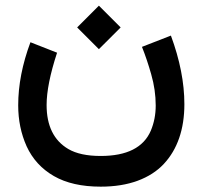

<svg xmlns="http://www.w3.org/2000/svg" viewBox="-20 -455 728 690"><path d="M257.3 -356.4 335.4 -434.6 413.6 -356.4 335.4 -278.3ZM341.8 105.5Q482.9 105.5 522 14.6Q539.6 -27.3 539.6 -75.7Q539.6 -131.8 523.4 -188Q508.3 -241.2 490.2 -286.6L594.2 -327.1Q642.6 -196.3 642.6 -80.6Q642.6 -13.2 624 40.8Q605.5 94.7 568.8 134Q532.2 173.3 474.6 194.6Q417 215.8 341.8 215.8Q239.7 215.8 173.6 177.7Q107.4 139.6 75.7 70.8Q45.4 3.4 45.4 -76.7Q45.4 -185.1 89.4 -303.2L185.1 -265.6Q147.5 -150.9 147.5 -77.6Q147.5 34.7 225.6 80.6Q268.1 105.5 341.8 105.5Z"/></svg>

Font: Vazirmatn UI FD NL Medium
Style: Regular
Weight: 500
Designer: Saber Rastikerdar
Foundry: Saber Rastikerdar
Version: Version 33.003